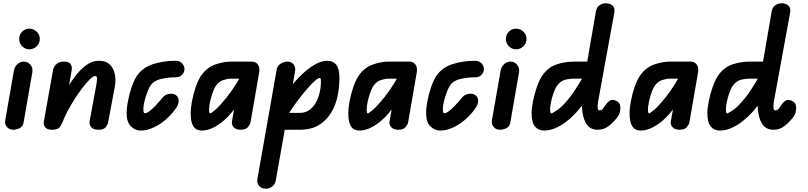

<svg xmlns="http://www.w3.org/2000/svg" viewBox="-20 -792 4935 1172"><path d="M61 0Q38 0 23 -16Q8 -32 12 -58L65 -362Q70 -386 87 -401Q104 -416 126 -416Q149 -416 165.5 -397Q182 -378 177 -349L124 -44Q120 -20 100.5 -10Q81 0 61 0ZM159 -491Q134 -491 115.5 -509.5Q97 -528 97 -554Q97 -580 115 -598.5Q133 -617 159 -617Q184 -617 203.5 -599Q223 -581 223 -554Q223 -528 204 -509.5Q185 -491 159 -491Z M580 0Q550 0 537 -15.5Q524 -31 527 -52L568 -274Q571 -289 572 -301.5Q573 -314 571 -321Q569 -328 561 -328Q549 -328 528.5 -308Q508 -288 483 -255.5Q458 -223 434 -185Q410 -147 390.5 -110Q371 -73 361 -44L348 -184Q367 -216 391 -256Q415 -296 445 -334Q475 -372 509.5 -396.5Q544 -421 584 -421Q627 -421 650.5 -398Q674 -375 681 -339Q688 -303 681 -264L641 -50Q638 -31 625.5 -15.5Q613 0 580 0ZM297 0Q267 0 255.5 -15.5Q244 -31 248 -52L304 -366Q305 -373 311.5 -385Q318 -397 332.5 -406.5Q347 -416 372 -416Q401 -416 411.5 -400.5Q422 -385 417 -359L361 -44Q352 -24 341 -12Q330 0 297 0Z M840 5Q806 5 779.5 -20.5Q753 -46 753 -101Q753 -133 761 -175Q769 -217 783 -258.5Q797 -300 815 -328Q850 -380 914 -400.5Q978 -421 1054 -421Q1076 -421 1091 -405.5Q1106 -390 1106 -371Q1106 -350 1091 -335Q1076 -320 1054 -320Q1002 -320 960 -309.5Q918 -299 899 -270Q890 -257 882.5 -238Q875 -219 868.5 -198Q862 -177 858.5 -157.5Q855 -138 855 -124Q855 -120 856.5 -110.5Q858 -101 865 -101Q876 -101 892.5 -113.5Q909 -126 925.5 -143Q942 -160 954.5 -175Q967 -190 971 -195Q987 -215 1012.5 -219Q1038 -223 1054 -211Q1070 -200 1070.5 -179.5Q1071 -159 1059 -139Q1031 -96 993.5 -63.5Q956 -31 916 -13Q876 5 840 5Z M1212 5Q1178 5 1161 -20Q1144 -45 1144 -101Q1144 -133 1152 -175Q1160 -217 1174 -258.5Q1188 -300 1206 -328Q1241 -379 1292 -397.5Q1343 -416 1392 -416H1495V-312H1392Q1370 -312 1343 -303.5Q1316 -295 1296 -266Q1285 -248 1276 -221Q1267 -194 1261.5 -167Q1256 -140 1256 -121Q1256 -117 1257.5 -108.5Q1259 -100 1263 -100Q1268 -100 1292.5 -120Q1317 -140 1364 -198Q1398 -241 1423.5 -283Q1449 -325 1472 -366H1553Q1537 -331 1516.5 -296.5Q1496 -262 1474.5 -228Q1453 -194 1432 -159Q1406 -115 1369 -77.5Q1332 -40 1291 -17.5Q1250 5 1212 5ZM1448 0Q1420 0 1406 -16Q1392 -32 1396 -52L1440 -299V-416H1517Q1541 -416 1554 -398Q1567 -380 1562 -350L1509 -44Q1506 -31 1493 -15.5Q1480 0 1448 0Z M1603 360Q1578 360 1562.5 343.5Q1547 327 1551 302L1669 -368Q1673 -391 1693.5 -403.5Q1714 -416 1734 -416Q1759 -416 1772.5 -398Q1786 -380 1781 -355L1663 312Q1659 334 1641 347Q1623 360 1603 360ZM2052 -315Q2052 -263 2041 -208Q2030 -153 2002.5 -106Q1975 -59 1928 -29.5Q1881 0 1809 0H1682V-103H1809Q1852 -103 1881 -130.5Q1910 -158 1924.5 -202.5Q1939 -247 1939 -298Q1939 -303 1938 -309.5Q1937 -316 1932 -316Q1922 -316 1902 -298.5Q1882 -281 1856.5 -251.5Q1831 -222 1804 -187Q1777 -152 1753.5 -116Q1730 -80 1714 -50H1652Q1660 -99 1685.5 -151Q1711 -203 1746.5 -251Q1782 -299 1822.5 -337.5Q1863 -376 1903 -398.5Q1943 -421 1976 -421Q2014 -421 2033 -396Q2052 -371 2052 -315Z M2174 5Q2140 5 2123 -20Q2106 -45 2106 -101Q2106 -133 2114 -175Q2122 -217 2136 -258.5Q2150 -300 2168 -328Q2203 -379 2254 -397.5Q2305 -416 2354 -416H2457V-312H2354Q2332 -312 2305 -303.5Q2278 -295 2258 -266Q2247 -248 2238 -221Q2229 -194 2223.5 -167Q2218 -140 2218 -121Q2218 -117 2219.5 -108.5Q2221 -100 2225 -100Q2230 -100 2254.5 -120Q2279 -140 2326 -198Q2360 -241 2385.5 -283Q2411 -325 2434 -366H2515Q2499 -331 2478.5 -296.5Q2458 -262 2436.5 -228Q2415 -194 2394 -159Q2368 -115 2331 -77.5Q2294 -40 2253 -17.5Q2212 5 2174 5ZM2410 0Q2382 0 2368 -16Q2354 -32 2358 -52L2402 -299V-416H2479Q2503 -416 2516 -398Q2529 -380 2524 -350L2471 -44Q2468 -31 2455 -15.5Q2442 0 2410 0Z M2668 5Q2634 5 2607.5 -20.5Q2581 -46 2581 -101Q2581 -133 2589 -175Q2597 -217 2611 -258.5Q2625 -300 2643 -328Q2678 -380 2742 -400.5Q2806 -421 2882 -421Q2904 -421 2919 -405.5Q2934 -390 2934 -371Q2934 -350 2919 -335Q2904 -320 2882 -320Q2830 -320 2788 -309.5Q2746 -299 2727 -270Q2718 -257 2710.5 -238Q2703 -219 2696.5 -198Q2690 -177 2686.5 -157.5Q2683 -138 2683 -124Q2683 -120 2684.5 -110.5Q2686 -101 2693 -101Q2704 -101 2720.5 -113.5Q2737 -126 2753.5 -143Q2770 -160 2782.5 -175Q2795 -190 2799 -195Q2815 -215 2840.5 -219Q2866 -223 2882 -211Q2898 -200 2898.5 -179.5Q2899 -159 2887 -139Q2859 -96 2821.5 -63.5Q2784 -31 2744 -13Q2704 5 2668 5Z M3032 0Q3009 0 2994 -16Q2979 -32 2983 -58L3036 -362Q3041 -386 3058 -401Q3075 -416 3097 -416Q3120 -416 3136.5 -397Q3153 -378 3148 -349L3095 -44Q3091 -20 3071.5 -10Q3052 0 3032 0ZM3130 -491Q3105 -491 3086.5 -509.5Q3068 -528 3068 -554Q3068 -580 3086 -598.5Q3104 -617 3130 -617Q3155 -617 3174.5 -599Q3194 -581 3194 -554Q3194 -528 3175 -509.5Q3156 -491 3130 -491Z M3628 0Q3581 0 3558 -38Q3535 -76 3532 -140Q3529 -204 3542 -283L3617 -720Q3622 -748 3639.5 -760Q3657 -772 3678 -772Q3703 -772 3719 -758Q3735 -744 3730 -715L3631 -173Q3628 -154 3628 -141.5Q3628 -129 3631 -123.5Q3634 -118 3639 -118Q3646 -118 3651.5 -121.5Q3657 -125 3660 -128L3678 -153Q3686 -165 3696.5 -173.5Q3707 -182 3717 -182Q3737 -182 3752 -170Q3767 -158 3767 -134Q3767 -123 3763.5 -106Q3760 -89 3742 -68Q3715 -36 3689 -18Q3663 0 3628 0ZM3301 5Q3267 5 3246 -19.5Q3225 -44 3225 -100Q3225 -132 3233.5 -174.5Q3242 -217 3256.5 -259Q3271 -301 3289 -329Q3324 -380 3375.5 -398Q3427 -416 3485 -416H3623L3599 -312H3484Q3456 -312 3428 -304.5Q3400 -297 3380 -268Q3368 -251 3358.5 -223.5Q3349 -196 3343.5 -169Q3338 -142 3338 -126Q3338 -122 3339 -111Q3340 -100 3345 -100Q3353 -100 3383 -121Q3413 -142 3451 -189Q3482 -227 3511 -275.5Q3540 -324 3565 -365H3659Q3647 -325 3621.5 -280Q3596 -235 3567.5 -195Q3539 -155 3516 -127Q3487 -91 3451 -61Q3415 -31 3377 -13Q3339 5 3301 5Z M3891 5Q3857 5 3840 -20Q3823 -45 3823 -101Q3823 -133 3831 -175Q3839 -217 3853 -258.5Q3867 -300 3885 -328Q3920 -379 3971 -397.5Q4022 -416 4071 -416H4174V-312H4071Q4049 -312 4022 -303.5Q3995 -295 3975 -266Q3964 -248 3955 -221Q3946 -194 3940.5 -167Q3935 -140 3935 -121Q3935 -117 3936.5 -108.5Q3938 -100 3942 -100Q3947 -100 3971.5 -120Q3996 -140 4043 -198Q4077 -241 4102.5 -283Q4128 -325 4151 -366H4232Q4216 -331 4195.5 -296.5Q4175 -262 4153.5 -228Q4132 -194 4111 -159Q4085 -115 4048 -77.5Q4011 -40 3970 -17.5Q3929 5 3891 5ZM4127 0Q4099 0 4085 -16Q4071 -32 4075 -52L4119 -299V-416H4196Q4220 -416 4233 -398Q4246 -380 4241 -350L4188 -44Q4185 -31 4172 -15.5Q4159 0 4127 0Z M4701 0Q4654 0 4631 -38Q4608 -76 4605 -140Q4602 -204 4615 -283L4690 -720Q4695 -748 4712.5 -760Q4730 -772 4751 -772Q4776 -772 4792 -758Q4808 -744 4803 -715L4704 -173Q4701 -154 4701 -141.5Q4701 -129 4704 -123.5Q4707 -118 4712 -118Q4719 -118 4724.5 -121.5Q4730 -125 4733 -128L4751 -153Q4759 -165 4769.5 -173.5Q4780 -182 4790 -182Q4810 -182 4825 -170Q4840 -158 4840 -134Q4840 -123 4836.5 -106Q4833 -89 4815 -68Q4788 -36 4762 -18Q4736 0 4701 0ZM4374 5Q4340 5 4319 -19.5Q4298 -44 4298 -100Q4298 -132 4306.5 -174.5Q4315 -217 4329.5 -259Q4344 -301 4362 -329Q4397 -380 4448.5 -398Q4500 -416 4558 -416H4696L4672 -312H4557Q4529 -312 4501 -304.5Q4473 -297 4453 -268Q4441 -251 4431.5 -223.5Q4422 -196 4416.5 -169Q4411 -142 4411 -126Q4411 -122 4412 -111Q4413 -100 4418 -100Q4426 -100 4456 -121Q4486 -142 4524 -189Q4555 -227 4584 -275.5Q4613 -324 4638 -365H4732Q4720 -325 4694.5 -280Q4669 -235 4640.5 -195Q4612 -155 4589 -127Q4560 -91 4524 -61Q4488 -31 4450 -13Q4412 5 4374 5Z"/></svg>

Font: Edu QLD Beginner
Style: Bold
Weight: 700
Designer: Tina and Corey Anderson
Foundry: Google for Education
Version: Version 1.003